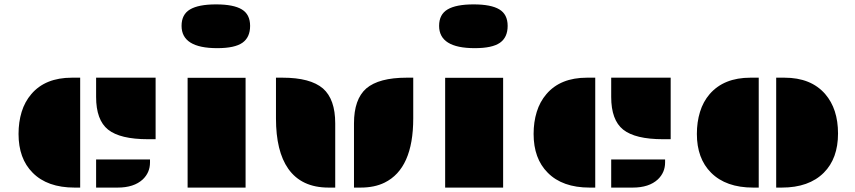

<svg xmlns="http://www.w3.org/2000/svg" viewBox="-20 -850 3872 870"><path d="M415.5 -498H685.1V-219.2H650.4Q524.4 -219.2 469.7 -262.7Q415.5 -306.2 415.5 -410.6ZM64 -243.2Q64 -296.9 78.1 -343Q92.3 -389.2 122.1 -423.8Q185.5 -498 305.7 -498H343.3V0H317.9Q194.3 0 127.9 -67.4Q64 -131.3 64 -243.2ZM415.5 -127.4H659.7V-113.8Q659.7 -68.4 627 -37.1Q586.9 0 513.2 0H415.5Z M964.4 -631.8Q802.7 -631.8 802.7 -732.9Q802.7 -784.7 841.3 -807.4Q879.9 -830.1 959 -830.1Q1038.1 -830.1 1075.7 -807.4Q1113.3 -784.7 1113.3 -732.7Q1113.3 -680.7 1078.4 -656.2Q1043.5 -631.8 964.4 -631.8ZM830.1 -497.6H1092.8V0H830.1Z M1584 -291Q1584 -400.4 1639.6 -449.2Q1696.8 -498 1822.8 -498H1852.5V-313.5Q1852.5 -86.4 1722.7 -22.5Q1677.2 0 1613.8 0H1584ZM1468.8 0Q1346.2 0 1286.1 -85.4Q1230.5 -164.6 1230.5 -313.5V-498H1260.3Q1386.2 -498 1443.4 -449.2Q1499 -400.4 1499 -291V0Z M2131.3 -631.8Q1969.7 -631.8 1969.7 -732.9Q1969.7 -784.7 2008.3 -807.4Q2046.9 -830.1 2126 -830.1Q2205.1 -830.1 2242.7 -807.4Q2280.3 -784.7 2280.3 -732.7Q2280.3 -680.7 2245.4 -656.2Q2210.4 -631.8 2131.3 -631.8ZM1997.1 -497.6H2259.8V0H1997.1Z M2749.5 -498H3019V-219.2H2984.4Q2858.4 -219.2 2803.7 -262.7Q2749.5 -306.2 2749.5 -410.6ZM2397.9 -243.2Q2397.9 -296.9 2412.1 -343Q2426.3 -389.2 2456.1 -423.8Q2519.5 -498 2639.6 -498H2677.2V0H2651.9Q2528.3 0 2461.9 -67.4Q2397.9 -131.3 2397.9 -243.2ZM2749.5 -127.4H2993.7V-113.8Q2993.7 -68.4 2960.9 -37.1Q2920.9 0 2847.2 0H2749.5Z M3497.1 -498H3534.7Q3654.8 -498 3719.2 -423.8Q3777.3 -356.4 3777.3 -245.1Q3777.3 -131.8 3712.9 -67.4Q3645.5 0 3522.5 0H3497.1ZM3137.7 -243.2Q3137.7 -296.9 3151.9 -343Q3166 -389.2 3195.8 -423.8Q3260.3 -498 3380.4 -498H3418V0H3392.6Q3269.5 0 3202.1 -67.4Q3137.7 -131.8 3137.7 -243.2Z"/></svg>

Font: Plaster
Style: Regular
Weight: 400
Designer: Eben Sorkin
Foundry: Eben Sorkin
Version: Version 1.007